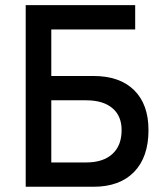

<svg xmlns="http://www.w3.org/2000/svg" viewBox="-20 -713 626 733"><path d="M78.1 0V-693.4H496.1V-600.6H175.8V-422.9H336.9Q437 -422.9 491.9 -368.9Q546.9 -314.9 546.9 -216.3Q546.9 -113.3 491.9 -56.6Q437 0 336.9 0ZM308.6 -330.1H175.8V-92.8H308.6Q373.5 -92.8 408.9 -125Q444.3 -157.2 444.3 -216.3Q444.3 -270.5 408.9 -300.3Q373.5 -330.1 308.6 -330.1Z"/></svg>

Font: Caskaydia Cove
Style: Regular
Weight: 400
Monospace: yes
Designer: Aaron Bell
Foundry: Saja Typeworks
Version: Version 4.300; ttfautohint (v1.8.3)